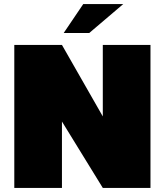

<svg xmlns="http://www.w3.org/2000/svg" viewBox="-20 -920 807 940"><path d="M291.7 -758.3 387.5 -900H583.3L416.7 -758.3ZM50 0V-700H283.3L483.3 -350V-700H716.7V0H483.3L283.3 -325V0Z"/></svg>

Font: BoonTook
Style: Regular
Weight: 400
Designer: Sungsit Sawaiwan
Foundry: FontUni
Version: Version 3.0